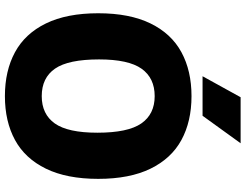

<svg xmlns="http://www.w3.org/2000/svg" viewBox="-129 -861 1000 782"><g transform="rotate(90 371.0 -470.0)"><path d="M34 -370Q34 -498 75.5 -583Q117 -668 192.8 -709Q268.5 -750 371.5 -750Q474.5 -750 550 -709Q625.5 -668 667 -583Q708.5 -498 708.5 -370Q708.5 -242 667 -157Q625.5 -72 550 -31Q474.5 10 371.5 10Q268.5 10 192.8 -31Q117 -72 75.5 -157Q34 -242 34 -370ZM520.5 -366.5Q520.5 -491 482.8 -545.5Q445 -600 371.5 -600Q298 -600 260 -546.8Q222 -493.5 222 -373.5Q222 -248.5 259.5 -194.2Q297 -140 371.5 -140Q445 -140 482.8 -193.2Q520.5 -246.5 520.5 -366.5ZM290.5 -795 376 -950H563.5L451.5 -795Z"/></g></svg>

Font: Encode Sans Semi Condensed ExBd
Style: Regular
Weight: 800
Width: 4
Designer: Multiple Designers
Foundry: Impallari Type
Version: Version 2.000